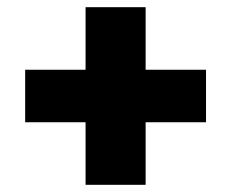

<svg xmlns="http://www.w3.org/2000/svg" viewBox="-20 -584 643 534"><path d="M553 -244H385V-70H218V-244H50V-390H218V-564H385V-390H553Z"/></svg>

Font: Gmarket Sans TTF Bold
Style: Regular
Weight: 700
Designer: Creative Director : Sungho Lee; Art Director : Kiwoong Choi; Project Manager : Sori Yang, Jongwook Yoon; Font Designer :
Foundry: Sandoll Inc.
Version: Version 1.000;hotconv 1.0.109;makeotfexe 2.5.65596